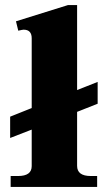

<svg xmlns="http://www.w3.org/2000/svg" viewBox="-20 -737 424 757"><path d="M284 -296V-83Q284 -43 338 -43H363V0H22V-43H51Q105 -43 105 -82V-226L20 -193V-277L105 -311V-586Q105 -620 73 -620Q69 -620 52 -616L43 -653L248 -717H284V-382L365 -414V-328Z"/></svg>

Font: Taviraj
Style: Bold
Weight: 700
Designer: Katatrad Team
Foundry: CadsonDemak
Version: Version 1.001